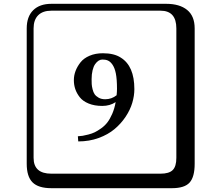

<svg xmlns="http://www.w3.org/2000/svg" viewBox="-20 -774 1140 1006"><path d="M249 -718Q204 -718 180 -694Q156 -670 156 -625V53Q156 136 249 136H821Q866 136 885 117Q904 98 904 53V-625Q904 -718 821 -718ZM1000 84Q1000 153 973.5 182.5Q947 212 881 212H249Q181 212 150.5 181.5Q120 151 120 84V-625Q120 -687 154 -720.5Q188 -754 249 -754H851Q921 -754 960.5 -722Q1000 -690 1000 -625ZM586 -239Q556 -219 516 -219Q475 -219 444.5 -231.5Q414 -244 398 -264.5Q382 -285 374.5 -307Q367 -329 367 -354Q367 -379 376 -402.5Q385 -426 402 -447.5Q419 -469 449.5 -482Q480 -495 519 -495Q578 -495 613 -472Q684 -428 684 -307Q684 -272 673 -235Q662 -198 638 -162Q614 -126 580 -97.5Q546 -69 497 -51Q448 -33 390 -33L388 -60Q403 -61 413 -62.5Q423 -64 442.5 -69Q462 -74 476.5 -81Q491 -88 510 -101.5Q529 -115 542.5 -132.5Q556 -150 568 -177.5Q580 -205 586 -239ZM591 -275Q593 -293 593 -309Q593 -333 591.5 -353.5Q590 -374 587 -389Q584 -404 579.5 -415.5Q575 -427 569.5 -435Q564 -443 558 -448.5Q552 -454 545 -457Q538 -460 531 -461Q524 -462 516 -462Q506 -462 496.5 -456Q487 -450 478.5 -438Q470 -426 465 -405.5Q460 -385 460 -359Q460 -344 460.5 -333.5Q461 -323 465 -306.5Q469 -290 476 -280Q483 -270 497 -262Q511 -254 531 -254Q565 -254 591 -275Z"/></svg>

Font: Libertinus Keyboard
Style: Regular
Weight: 700
Designer: Philipp H. Poll
Foundry: Khaled Hosny
Version: Version 6.7